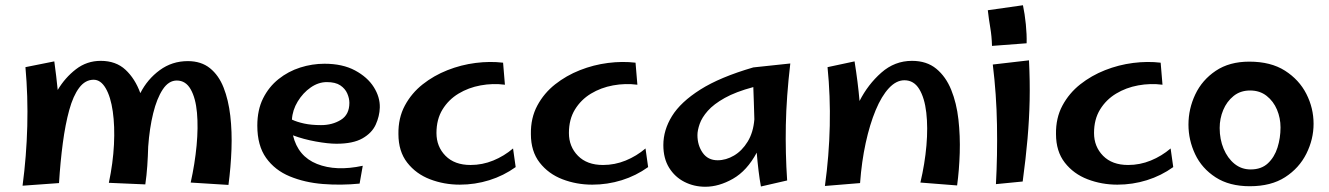

<svg xmlns="http://www.w3.org/2000/svg" viewBox="-20 -698 5068 732"><path d="M205 0 66 10Q81 -103 84 -217Q87 -331 77 -442L187 -464Q195 -406 200 -355Q228 -402 269.5 -434Q311 -466 364 -466Q422 -466 458.5 -432Q495 -398 515 -343Q542 -396 589 -430.5Q636 -465 696 -465Q747 -465 780.5 -438Q814 -411 832.5 -364Q851 -317 858 -256.5Q865 -196 862.5 -128.5Q860 -61 851 7L707 -2Q723 -74 729.5 -143Q736 -212 731 -268Q726 -324 707 -357.5Q688 -391 654 -391Q623 -391 600.5 -357Q578 -323 564 -266Q550 -209 545 -139Q544 -102 541.5 -65.5Q539 -29 534 5L395 -1Q411 -77 414.5 -147Q418 -217 410 -273Q402 -329 383 -361.5Q364 -394 337 -394Q305 -394 282 -363.5Q259 -333 244 -278.5Q229 -224 219.5 -152.5Q210 -81 205 0Z M1351 2Q1280 9 1211 3.5Q1142 -2 1085 -25.5Q1028 -49 994.5 -96Q961 -143 961 -219Q961 -279 983 -323Q1005 -367 1042 -396.5Q1079 -426 1124.5 -440.5Q1170 -455 1217 -455Q1286 -455 1333.5 -429.5Q1381 -404 1405 -366Q1429 -328 1428 -288Q1427 -255 1412.5 -223Q1398 -191 1362 -170.5Q1326 -150 1263 -150Q1231 -150 1184 -158.5Q1137 -167 1097 -182Q1116 -102 1188.5 -73Q1261 -44 1363 -66ZM1226 -385Q1194 -385 1164.5 -364.5Q1135 -344 1115 -311Q1095 -278 1093 -242Q1112 -233 1139.5 -227Q1167 -221 1204 -221Q1247 -221 1279.5 -241Q1312 -261 1312 -306Q1312 -323 1304 -341.5Q1296 -360 1277.5 -372.5Q1259 -385 1226 -385Z M1733 6Q1673 6 1619.5 -14.5Q1566 -35 1532.5 -78Q1499 -121 1499 -187Q1498 -248 1523.5 -295.5Q1549 -343 1591.5 -376.5Q1634 -410 1686 -430.5Q1738 -451 1793 -458Q1848 -465 1898 -459L1905 -375Q1859 -381 1812.5 -372.5Q1766 -364 1728 -341Q1690 -318 1667 -280.5Q1644 -243 1644 -191Q1644 -139 1678.5 -104Q1713 -69 1774 -69Q1819 -69 1860.5 -86Q1902 -103 1936 -132L1946 -61Q1900 -28 1845.5 -11Q1791 6 1733 6Z M2238 6Q2178 6 2124.5 -14.5Q2071 -35 2037.5 -78Q2004 -121 2004 -187Q2003 -248 2028.5 -295.5Q2054 -343 2096.5 -376.5Q2139 -410 2191 -430.5Q2243 -451 2298 -458Q2353 -465 2403 -459L2410 -375Q2364 -381 2317.5 -372.5Q2271 -364 2233 -341Q2195 -318 2172 -280.5Q2149 -243 2149 -191Q2149 -139 2183.5 -104Q2218 -69 2279 -69Q2324 -69 2365.5 -86Q2407 -103 2441 -132L2451 -61Q2405 -28 2350.5 -11Q2296 6 2238 6Z M2669 14Q2626 14 2589.5 -4.5Q2553 -23 2531 -58.5Q2509 -94 2509 -145Q2509 -202 2542 -255.5Q2575 -309 2650 -356.5Q2725 -404 2852 -441L2993 -456Q2978 -328 2976 -221Q2974 -114 2981 -10L2881 13Q2876 -14 2872 -47Q2868 -80 2865 -116Q2828 -47 2774.5 -16.5Q2721 14 2669 14ZM2639 -183Q2639 -144 2659 -115.5Q2679 -87 2716 -87Q2748 -87 2778.5 -105Q2809 -123 2830.5 -158Q2852 -193 2856 -243Q2855 -278 2854 -309Q2853 -340 2852 -366Q2785 -348 2743 -324.5Q2701 -301 2678.5 -275.5Q2656 -250 2647.5 -225.5Q2639 -201 2639 -183Z M3259 0 3125 11Q3157 -221 3135 -442L3238 -464Q3251 -383 3257 -313Q3289 -376 3340 -421Q3391 -466 3457 -466Q3513 -466 3549.5 -436Q3586 -406 3606.5 -355.5Q3627 -305 3634 -242.5Q3641 -180 3639 -115Q3637 -50 3629 9L3489 -2Q3506 -74 3512 -143Q3518 -212 3511.5 -268.5Q3505 -325 3484.5 -358.5Q3464 -392 3428 -392Q3397 -392 3369 -362Q3341 -332 3318.5 -278Q3296 -224 3280.5 -153Q3265 -82 3259 0Z M3762 -523Q3761 -560 3755.5 -592Q3750 -624 3746 -659L3880 -678Q3887 -645 3891 -605.5Q3895 -566 3894 -533ZM3879 -6 3777 4Q3783 -105 3781 -222Q3779 -339 3765 -452L3903 -468Q3907 -387 3905.5 -315.5Q3904 -244 3897.5 -169.5Q3891 -95 3879 -6Z M4240 6Q4180 6 4126.5 -14.5Q4073 -35 4039.5 -78Q4006 -121 4006 -187Q4005 -248 4030.5 -295.5Q4056 -343 4098.5 -376.5Q4141 -410 4193 -430.5Q4245 -451 4300 -458Q4355 -465 4405 -459L4412 -375Q4366 -381 4319.5 -372.5Q4273 -364 4235 -341Q4197 -318 4174 -280.5Q4151 -243 4151 -191Q4151 -139 4185.5 -104Q4220 -69 4281 -69Q4326 -69 4367.5 -86Q4409 -103 4443 -132L4453 -61Q4407 -28 4352.5 -11Q4298 6 4240 6Z M4745 12Q4667 12 4614.5 -22Q4562 -56 4536.5 -110Q4511 -164 4511 -223Q4511 -283 4537 -338Q4563 -393 4615 -428Q4667 -463 4743 -463Q4825 -463 4879 -428.5Q4933 -394 4960.5 -340Q4988 -286 4988 -226Q4988 -167 4960.5 -112Q4933 -57 4879.5 -22.5Q4826 12 4745 12ZM4748 -52Q4789 -52 4814 -75.5Q4839 -99 4850.5 -135.5Q4862 -172 4862 -212Q4862 -248 4848.5 -280Q4835 -312 4809 -332.5Q4783 -353 4746 -353Q4709 -353 4683 -332Q4657 -311 4643.5 -278.5Q4630 -246 4630 -210Q4630 -167 4645 -131Q4660 -95 4686.5 -73.5Q4713 -52 4748 -52Z"/></svg>

Font: Marhey
Style: Regular
Weight: 400
Designer: Nur Syamsi & Bustanul Arifin
Foundry: Namelatype
Version: Version 1.000; ttfautohint (v1.8.4.7-5d5b)